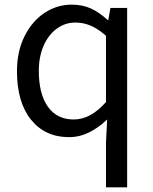

<svg xmlns="http://www.w3.org/2000/svg" viewBox="-20 -577 660 826"><path d="M441 -63Q405 -28 363.5 -7.5Q322 13 277 13Q174 13 113.5 -62Q53 -137 53 -271Q53 -356 85.5 -421Q118 -486 171.5 -521.5Q225 -557 288 -557Q334 -557 370 -541Q406 -525 443 -491H446L455 -543H527V229H436V36ZM436 -138V-423Q402 -453 370.5 -466.5Q339 -480 304 -480Q260 -480 224 -453.5Q188 -427 167.5 -380Q147 -333 147 -272Q147 -173 186 -118Q225 -63 297 -63Q334 -63 368 -81.5Q402 -100 436 -138Z"/></svg>

Font: Noto Sans SC
Style: Regular
Weight: 400
Designer: Ryoko NISHIZUKA ____ (kana & ideographs); Paul D. Hunt (Latin, Greek & Cyrillic); Wenlong ZHANG ___ (bopomofo); Sandoll 
Foundry: Adobe Systems Incorporated
Version: Version 1.004